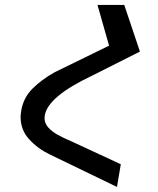

<svg xmlns="http://www.w3.org/2000/svg" viewBox="-20 -745 640 778"><path d="M469.5 -79.5 454 12.5 182 -119Q133 -142.5 98.2 -180.5Q63.5 -218.5 63.5 -271Q63.5 -281.5 66 -296.5Q75 -349.5 111.8 -386Q148.5 -422.5 201 -452L422 -560L375 -725H483.5L547 -536L352.5 -438Q174.5 -354 161.5 -277.5Q160.5 -270.5 160.5 -267Q160.5 -245 176 -228Q191.5 -211 213.8 -198.8Q236 -186.5 270 -172Z"/></svg>

Font: JuliaMono MediumItalic
Style: Regular
Weight: 500
Italic angle: -9°
Monospace: yes
Designer: cormullion
Foundry: corm
Version: Version 0.049; ttfautohint (v1.8.4)